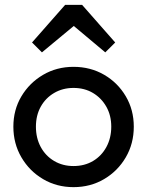

<svg xmlns="http://www.w3.org/2000/svg" viewBox="-20 -760 606 790"><path d="M282.5 10Q213.2 10 157.1 -23.1Q101 -56.2 68 -112.8Q35 -169.2 35 -238.8Q35 -308 68 -363.5Q101 -419 157.1 -452Q213.2 -485 282.5 -485Q352.2 -485 408.4 -452.4Q464.5 -419.8 497.5 -363.9Q530.5 -308 530.5 -238.8Q530.5 -169 497.5 -112.6Q464.5 -56.2 408.4 -23.1Q352.2 10 282.5 10ZM282.5 -76.8Q327.8 -76.8 362.9 -97.6Q398 -118.5 417.9 -155.4Q437.8 -192.2 437.8 -239Q437.8 -285.2 417.5 -321Q397.2 -356.8 362.5 -377.5Q327.8 -398.2 282.5 -398.2Q238 -398.2 202.8 -377.5Q167.5 -356.8 147.6 -321Q127.8 -285.2 127.8 -238.8Q127.8 -192 147.6 -155.2Q167.5 -118.5 202.8 -97.6Q238 -76.8 282.5 -76.8ZM152.5 -544.5 111.8 -585.2 248 -740H317.8L454 -585.2L413.2 -544.5L253 -678.8L313.5 -678Z"/></svg>

Font: Marine Company Thin
Style: Regular
Weight: 100
Designer: Rodrigo Fuenzalida
Foundry: fragTYPE
Version: Version 1.000